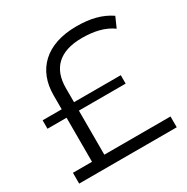

<svg xmlns="http://www.w3.org/2000/svg" viewBox="-161 -845 959 985"><g transform="rotate(-30 318.5 -353.0)"><path d="M216 -325H493V-375H216V-459C216 -574 281 -640 415 -640C485 -640 546 -627 594 -592L621 -653C567 -690 502 -706 421 -706C239 -706 143 -607 143 -459V-375H30V-325H143V-64H30V0H608V-64H216Z"/></g></svg>

Font: Talent
Style: Regular
Weight: 400
Designer: Mike Powis
Version: Version 1.001;hotconv 1.0.109;makeotfexe 2.5.65596